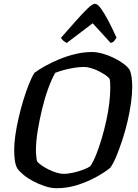

<svg xmlns="http://www.w3.org/2000/svg" viewBox="-20 -995 728 1015"><path d="M279 0Q250 0 218 -10.5Q186 -21 156.5 -36.5Q127 -52 104.5 -70.5Q82 -89 72 -104Q63 -119 59 -143.5Q55 -168 55 -203Q55 -236 61 -279Q67 -322 78 -370Q89 -418 103 -464Q117 -510 132 -548Q147 -586 162 -610Q186 -628 220.5 -647Q255 -666 295 -682.5Q335 -699 379 -709.5Q423 -720 467 -720Q491 -720 520.5 -712Q550 -704 578.5 -690.5Q607 -677 630.5 -660Q654 -643 665 -626Q673 -609 676 -585.5Q679 -562 679 -534Q679 -497 672.5 -450.5Q666 -404 654.5 -354.5Q643 -305 627.5 -257.5Q612 -210 596 -171Q580 -132 563 -108Q535 -85 489 -59.5Q443 -34 389 -17Q335 0 279 0ZM314 -76Q340 -76 368.5 -82.5Q397 -89 421.5 -98.5Q446 -108 457 -116Q474 -141 489 -179Q504 -217 517.5 -262.5Q531 -308 541.5 -355.5Q552 -403 557.5 -448Q563 -493 563 -529Q563 -542 562.5 -554.5Q562 -567 560 -576Q557 -584 542.5 -594.5Q528 -605 507.5 -616Q487 -627 464.5 -634Q442 -641 424 -641Q399 -641 371.5 -636.5Q344 -632 318 -625Q292 -618 272 -610Q253 -577 234.5 -526Q216 -475 202 -416.5Q188 -358 179 -302Q170 -246 170 -202Q170 -185 171.5 -170.5Q173 -156 175 -144Q181 -134 198 -122Q215 -110 236 -99.5Q257 -89 278 -82.5Q299 -76 314 -76ZM333 -768Q323 -773 314 -780.5Q305 -788 303 -796Q347 -846 382.5 -886Q418 -926 443.5 -950.5Q469 -975 482 -975Q495 -975 512.5 -951.5Q530 -928 551.5 -887.5Q573 -847 596 -796Q591 -788 584.5 -779.5Q578 -771 565 -768L470 -872Z"/></svg>

Font: Texturina 12pt SemiBold
Style: Italic
Weight: 600
Italic angle: -11°
Version: Version 1.002